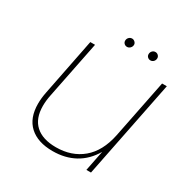

<svg xmlns="http://www.w3.org/2000/svg" viewBox="-187 -1019 1173 1193"><g transform="rotate(30 399.5 -422.5)"><path d="M759 -700 619 0H586L615 -146Q571 -71 502.5 -33.5Q434 4 345 4Q238 4 179 -50Q120 -104 120 -207Q120 -246 129 -291L210 -700H244L162 -291Q153 -248 153 -210Q153 -120 204 -73.5Q255 -27 351 -27Q463 -27 539 -90.5Q615 -154 641 -280L725 -700ZM393 -816Q393 -830 402.5 -839.5Q412 -849 425 -849Q436 -849 445 -840.5Q454 -832 454 -821Q454 -808 444.5 -798Q435 -788 422 -788Q410 -788 401.5 -796Q393 -804 393 -816ZM561 -816Q561 -830 570 -839.5Q579 -849 592 -849Q604 -849 612.5 -840.5Q621 -832 621 -821Q621 -807 612 -797.5Q603 -788 590 -788Q578 -788 569.5 -796Q561 -804 561 -816Z"/></g></svg>

Font: Montserrat Alternates ExLight
Style: Italic
Weight: 275
Italic angle: -11.3°
Designer: Julieta Ulanovsky
Foundry: Julieta Ulanovsky
Version: Version 7.200